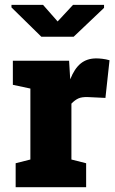

<svg xmlns="http://www.w3.org/2000/svg" viewBox="-20 -782 482 802"><path d="M45.4 0V-100.1L106.9 -115.7V-412.1L33.7 -427.7V-528.3H268.6L272.5 -463.9L273.4 -450.7Q291 -495.6 317.1 -516.8Q343.3 -538.1 382.3 -538.1Q393.1 -538.1 407.7 -536.4Q422.4 -534.7 437.5 -530.3L420.4 -373L347.2 -376.5Q321.8 -377.4 307.4 -370.8Q293 -364.3 278.3 -349.1V-115.7L339.8 -100.1V0ZM414.6 -761.8V-749.1L287.6 -628.5H152.8L27.9 -751V-761.8H159.7L220.7 -692.4L285.2 -761.8Z"/></svg>

Font: Roboto Slab LO Black
Style: Regular
Weight: 900
Designer: Google
Version: Version 2.000